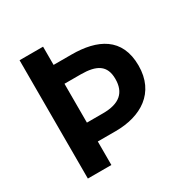

<svg xmlns="http://www.w3.org/2000/svg" viewBox="-166 -890 1021 1040"><g transform="rotate(-30 344.5 -370.0)"><path d="M91 0H238V-147H350C508 -147 635 -223 635 -393C635 -568 511 -626 350 -626H238V-740H91ZM339 -508C439 -508 490 -478 490 -393C490 -308 442 -265 339 -265H238V-508Z"/></g></svg>

Font: Kinto Sans
Style: Bold
Weight: 700
Designer: Authors: Ryoko NISHIZUKA  (kana & ideographs); Paul D. Hunt (Latin, Greek & Cyrillic); Wenlong ZHANG  (bopomofo); Sandol
Foundry: Adobe Systems Incorporated, ookami Inc.
Version: Version 0.001